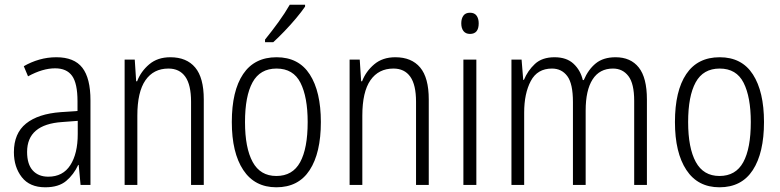

<svg xmlns="http://www.w3.org/2000/svg" viewBox="-20 -836 3311 815"><path d="M219 -593Q295 -593 329.5 -548.5Q364 -504 364 -410V-51H322L314 -136H312Q293 -95 261 -68Q229 -41 172 -41Q106 -41 72.5 -84Q39 -127 39 -190Q39 -270 90.5 -311.5Q142 -353 238 -360L309 -365V-406Q309 -482 286 -514Q263 -546 214 -546Q161 -546 99 -512L81 -555Q112 -573 147 -583Q182 -593 219 -593ZM244 -318Q95 -308 95 -191Q95 -139 119 -112.5Q143 -86 185 -86Q247 -86 278.5 -135Q310 -184 310 -267V-323Z M703 -593Q772 -593 808.5 -549.5Q845 -506 845 -414V-51H791V-404Q791 -476 766.5 -510.5Q742 -545 695 -545Q632 -545 597.5 -495.5Q563 -446 563 -345V-51H509V-583H552L558 -491H562Q578 -533 613.5 -563Q649 -593 703 -593Z M1342 -318Q1342 -187 1294.5 -114Q1247 -41 1153 -41Q1061 -41 1012.5 -114.5Q964 -188 964 -318Q964 -450 1012 -521.5Q1060 -593 1154 -593Q1248 -593 1295 -520Q1342 -447 1342 -318ZM1020 -318Q1020 -208 1052.5 -148.5Q1085 -89 1153 -89Q1222 -89 1254 -147.5Q1286 -206 1286 -318Q1286 -424 1255.5 -484.5Q1225 -545 1154 -545Q1084 -545 1052 -486.5Q1020 -428 1020 -318ZM1275 -808Q1260 -786 1236.5 -758Q1213 -730 1187 -703Q1161 -676 1140 -657H1105V-668Q1135 -705 1162.5 -743Q1190 -781 1210 -816H1275Z M1658 -593Q1727 -593 1763.5 -549.5Q1800 -506 1800 -414V-51H1746V-404Q1746 -476 1721.5 -510.5Q1697 -545 1650 -545Q1587 -545 1552.5 -495.5Q1518 -446 1518 -345V-51H1464V-583H1507L1513 -491H1517Q1533 -533 1568.5 -563Q1604 -593 1658 -593Z M1975 -782Q1994 -782 2003 -769.5Q2012 -757 2012 -737Q2012 -692 1975 -692Q1957 -692 1947.5 -704Q1938 -716 1938 -737Q1938 -757 1947 -769.5Q1956 -782 1975 -782ZM2002 -583V-51H1947V-583Z M2593 -593Q2657 -593 2691.5 -549.5Q2726 -506 2726 -414V-51H2672V-408Q2672 -481 2647.5 -513Q2623 -545 2582 -545Q2525 -545 2495.5 -499Q2466 -453 2466 -367V-51H2412V-403Q2412 -481 2388 -513Q2364 -545 2323 -545Q2261 -545 2233 -492Q2205 -439 2205 -358V-51H2151V-583H2194L2201 -497H2204Q2220 -536 2250.5 -564.5Q2281 -593 2334 -593Q2385 -593 2414.5 -565.5Q2444 -538 2454 -496H2458Q2477 -541 2509 -567Q2541 -593 2593 -593Z M3223 -318Q3223 -187 3175.5 -114Q3128 -41 3034 -41Q2942 -41 2893.5 -114.5Q2845 -188 2845 -318Q2845 -450 2893 -521.5Q2941 -593 3035 -593Q3129 -593 3176 -520Q3223 -447 3223 -318ZM2901 -318Q2901 -208 2933.5 -148.5Q2966 -89 3034 -89Q3103 -89 3135 -147.5Q3167 -206 3167 -318Q3167 -424 3136.5 -484.5Q3106 -545 3035 -545Q2965 -545 2933 -486.5Q2901 -428 2901 -318Z"/></svg>

Font: Noto Sans Tamil UI Condensed Light
Style: Regular
Weight: 300
Width: 3
Designer: Jelle Bosma - Monotype Design Team
Foundry: Monotype Imaging Inc.
Version: Version 2.004; ttfautohint (v1.8.4.7-5d5b)